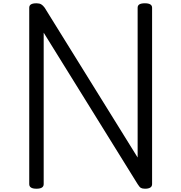

<svg xmlns="http://www.w3.org/2000/svg" viewBox="-20 -1135 1103 1169"><path d="M202 14Q158 14 158 -14V-1088Q158 -1102 169 -1108.5Q180 -1115 202 -1115Q220 -1115 231 -1108.5Q242 -1102 252 -1088L818 -176V-1088Q818 -1102 829 -1108.5Q840 -1115 862 -1115Q906 -1115 906 -1088V-14Q906 0 895 7Q884 14 863 14Q847 14 838 9Q829 4 818 -14L246 -936V-14Q246 0 235 7Q224 14 202 14Z"/></svg>

Font: Playwrite FR Moderne
Style: Regular
Weight: 400
Designer: Veronika Burian, José Scaglione
Foundry: TypeTogether
Version: Version 1.002